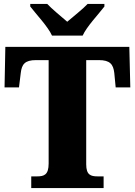

<svg xmlns="http://www.w3.org/2000/svg" viewBox="-20 -951 681 971"><path d="M243 -771H398C418 -816 479 -880 508 -918V-931H423C403 -909 348 -865 320 -841C292 -865 239 -909 219 -931H133V-918C162 -880 223 -816 243 -771ZM138 0H504V-59H474C439 -59 416 -66 416 -120V-647H480C536 -647 553 -626 558 -582L565 -509H639L634 -714H7L3 -509H76L85 -582C90 -626 106 -647 162 -647H226V-124C226 -67 203 -59 168 -59H138Z"/></svg>

Font: Noto Serif Sinhala SemiCondensed Black
Style: Regular
Weight: 900
Width: 4
Designer: Jelle Bosma - Monotype Design Team
Foundry: Monotype Imaging Inc.
Version: Version 2.007